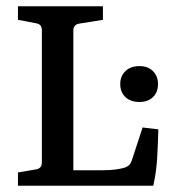

<svg xmlns="http://www.w3.org/2000/svg" viewBox="-20 -590 543 610"><path d="M433 -185 483 -179Q482 -138 479.5 -91Q477 -44 467 0H37V-42L95 -52Q113 -55 113 -74V-494Q113 -513 95 -516L37 -527V-570H307V-527L232 -515Q213 -512 213 -493V-49H303Q328 -49 347 -51.5Q366 -54 378 -58Q394 -64 399 -81ZM482 -323Q482 -297 466 -281.5Q450 -266 423 -266Q395 -266 378.5 -281.5Q362 -297 362 -323Q362 -348 378.5 -364Q395 -380 423 -380Q450 -380 466 -364Q482 -348 482 -323Z"/></svg>

Font: Rasa Medium
Style: Regular
Weight: 500
Designer: Anna Giedrys (Yrsa+Rasa design), David Brezina (Yrsa art-direction, Rasa art-direction, design)
Foundry: Rosetta Type Foundry
Version: Version 2.004